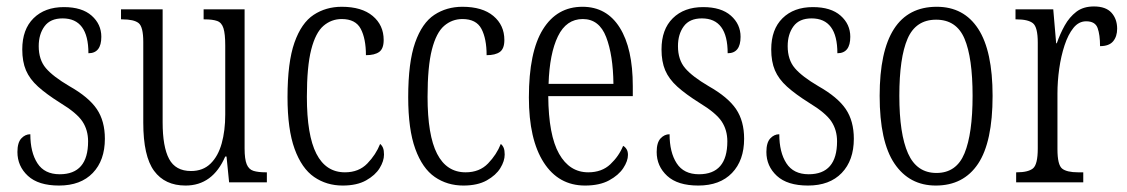

<svg xmlns="http://www.w3.org/2000/svg" viewBox="-20 -565 3493 595"><path d="M163 10Q99 10 66.5 -20Q34 -50 34 -94Q34 -123 46 -136Q58 -149 74 -149Q74 -93 96 -59Q118 -25 165 -25Q253 -25 253 -127Q253 -162 235.5 -188.5Q218 -215 167 -246Q124 -273 98 -296.5Q72 -320 60.5 -347Q49 -374 49 -412Q49 -474 84 -508.5Q119 -543 178 -543Q234 -543 264 -516.5Q294 -490 294 -451Q294 -400 254 -400Q254 -508 174 -508Q136 -508 118 -483.5Q100 -459 100 -422Q100 -380 122 -354Q144 -328 195 -298Q255 -264 280 -227Q305 -190 305 -135Q305 -68 267.5 -29Q230 10 163 10Z M555 10Q491 10 457.5 -35.5Q424 -81 424 -185V-435Q424 -482 409.5 -493.5Q395 -505 359 -505H355V-536H484V-186Q484 -110 504 -72.5Q524 -35 572 -35Q609 -35 632.5 -58Q656 -81 667 -120.5Q678 -160 678 -210V-424Q678 -460 672.5 -477.5Q667 -495 653 -500Q639 -505 614 -505H611V-536H738V-105Q738 -72 744.5 -56Q751 -40 765.5 -35.5Q780 -31 804 -31H807V0H690L682 -80H678Q639 10 555 10Z M1042 10Q992 10 953.5 -16.5Q915 -43 893 -103.5Q871 -164 871 -264Q871 -372 892.5 -433Q914 -494 952 -519Q990 -544 1039 -544Q1101 -544 1135 -515.5Q1169 -487 1169 -441Q1169 -414 1155 -404Q1141 -394 1114 -394Q1114 -445 1098 -475.5Q1082 -506 1039 -506Q1007 -506 982.5 -485Q958 -464 944.5 -411.5Q931 -359 931 -265Q931 -146 960.5 -88.5Q990 -31 1049 -31Q1092 -31 1118.5 -58.5Q1145 -86 1158 -119Q1164 -114 1167 -106.5Q1170 -99 1170 -86Q1170 -66 1156.5 -44Q1143 -22 1114.5 -6Q1086 10 1042 10Z M1416 10Q1366 10 1327.5 -16.5Q1289 -43 1267 -103.5Q1245 -164 1245 -264Q1245 -372 1266.5 -433Q1288 -494 1326 -519Q1364 -544 1413 -544Q1475 -544 1509 -515.5Q1543 -487 1543 -441Q1543 -414 1529 -404Q1515 -394 1488 -394Q1488 -445 1472 -475.5Q1456 -506 1413 -506Q1381 -506 1356.5 -485Q1332 -464 1318.5 -411.5Q1305 -359 1305 -265Q1305 -146 1334.5 -88.5Q1364 -31 1423 -31Q1466 -31 1492.5 -58.5Q1519 -86 1532 -119Q1538 -114 1541 -106.5Q1544 -99 1544 -86Q1544 -66 1530.5 -44Q1517 -22 1488.5 -6Q1460 10 1416 10Z M1793 10Q1711 10 1665 -61.5Q1619 -133 1619 -263Q1619 -404 1662.5 -474Q1706 -544 1785 -544Q1860 -544 1900.5 -479.5Q1941 -415 1941 -298V-267H1679Q1680 -146 1712.5 -88.5Q1745 -31 1803 -31Q1845 -31 1871.5 -56Q1898 -81 1911 -113Q1917 -110 1921.5 -103Q1926 -96 1926 -85Q1926 -66 1911.5 -44Q1897 -22 1867.5 -6Q1838 10 1793 10ZM1881 -305Q1880 -394 1858.5 -450Q1837 -506 1786 -506Q1735 -506 1709 -452.5Q1683 -399 1680 -305Z M2144 10Q2080 10 2047.5 -20Q2015 -50 2015 -94Q2015 -123 2027 -136Q2039 -149 2055 -149Q2055 -93 2077 -59Q2099 -25 2146 -25Q2234 -25 2234 -127Q2234 -162 2216.5 -188.5Q2199 -215 2148 -246Q2105 -273 2079 -296.5Q2053 -320 2041.5 -347Q2030 -374 2030 -412Q2030 -474 2065 -508.5Q2100 -543 2159 -543Q2215 -543 2245 -516.5Q2275 -490 2275 -451Q2275 -400 2235 -400Q2235 -508 2155 -508Q2117 -508 2099 -483.5Q2081 -459 2081 -422Q2081 -380 2103 -354Q2125 -328 2176 -298Q2236 -264 2261 -227Q2286 -190 2286 -135Q2286 -68 2248.5 -29Q2211 10 2144 10Z M2484 10Q2420 10 2387.5 -20Q2355 -50 2355 -94Q2355 -123 2367 -136Q2379 -149 2395 -149Q2395 -93 2417 -59Q2439 -25 2486 -25Q2574 -25 2574 -127Q2574 -162 2556.5 -188.5Q2539 -215 2488 -246Q2445 -273 2419 -296.5Q2393 -320 2381.5 -347Q2370 -374 2370 -412Q2370 -474 2405 -508.5Q2440 -543 2499 -543Q2555 -543 2585 -516.5Q2615 -490 2615 -451Q2615 -400 2575 -400Q2575 -508 2495 -508Q2457 -508 2439 -483.5Q2421 -459 2421 -422Q2421 -380 2443 -354Q2465 -328 2516 -298Q2576 -264 2601 -227Q2626 -190 2626 -135Q2626 -68 2588.5 -29Q2551 10 2484 10Z M2880 10Q2798 10 2752 -58Q2706 -126 2706 -268Q2706 -544 2883 -544Q2967 -544 3011.5 -475.5Q3056 -407 3056 -268Q3056 -125 3011 -57.5Q2966 10 2880 10ZM2882 -29Q2944 -29 2969 -90Q2994 -151 2994 -268Q2994 -386 2969 -445Q2944 -504 2881 -504Q2818 -504 2792.5 -445Q2767 -386 2767 -268Q2767 -150 2794 -89.5Q2821 -29 2882 -29Z M3129 0V-31H3131Q3166 -31 3181 -43Q3196 -55 3196 -105V-433Q3196 -481 3181 -493Q3166 -505 3130 -505H3127V-536H3244L3253 -431H3255Q3265 -460 3279.5 -486Q3294 -512 3315.5 -528.5Q3337 -545 3370 -545Q3407 -545 3424.5 -525.5Q3442 -506 3442 -476Q3442 -452 3429.5 -437Q3417 -422 3389 -422Q3389 -457 3381.5 -478Q3374 -499 3346 -499Q3323 -499 3306.5 -478.5Q3290 -458 3279 -424.5Q3268 -391 3262.5 -352Q3257 -313 3257 -275V-103Q3257 -54 3271.5 -42.5Q3286 -31 3321 -31H3337V0Z"/></svg>

Font: Noto Serif Sinhala ExtraCondensed Light
Style: Regular
Weight: 300
Width: 2
Designer: Jelle Bosma - Monotype Design Team
Foundry: Monotype Imaging Inc.
Version: Version 2.007; ttfautohint (v1.8.4.7-5d5b)